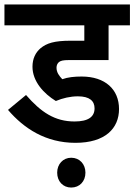

<svg xmlns="http://www.w3.org/2000/svg" viewBox="-20 -642 604 863"><path d="M330 -209C383 -209 405 -188 405 -155C405 -117 377 -96 315 -96C226 -96 164 -138 97 -215L16 -148C88 -64 186 0 319 0C453 0 515 -65 515 -152C515 -240 453 -298 347 -298C314 -298 285 -295 260 -286C246 -301 234 -316 234 -338C234 -348 238 -357 245 -363C253 -369 263 -372 290 -372H468V-528H564V-622H0V-528H359V-459H298C224 -459 190 -448 162 -425C140 -406 126 -379 126 -342C126 -276 177 -221 231 -188C262 -201 296 -209 330 -209ZM237 134C237 173 263 201 300 201C338 201 364 173 364 134C364 96 338 67 300 67C263 67 237 96 237 134Z"/></svg>

Font: Noto Sans Devanagari UI SemiCondensed SemiBold
Style: Regular
Weight: 600
Width: 4
Designer: Jelle Bosma - Monotype Design Team
Foundry: Monotype Imaging Inc.
Version: Version 2.004